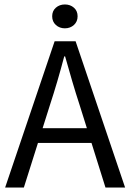

<svg xmlns="http://www.w3.org/2000/svg" viewBox="-20 -841 584 861"><path d="M3 0 225 -656H319L541 0H453L338 -367Q320 -422 304 -476.5Q288 -531 272 -588H268Q253 -531 237 -476.5Q221 -422 203 -367L87 0ZM119 -200V-266H422V-200ZM271 -714Q247 -714 230.5 -729Q214 -744 214 -768Q214 -792 230.5 -806.5Q247 -821 271 -821Q295 -821 311.5 -806.5Q328 -792 328 -768Q328 -744 311.5 -729Q295 -714 271 -714Z"/></svg>

Font: Source Sans 3
Style: Regular
Weight: 400
Designer: Paul D. Hunt
Foundry: Adobe
Version: Version 3.046;hotconv 1.0.118;makeotfexe 2.5.65603